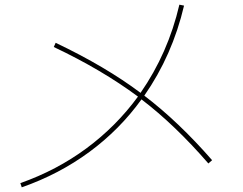

<svg xmlns="http://www.w3.org/2000/svg" viewBox="-20 -777 1040 821"><path d="M570 -364Q415 -479 210 -576L218 -594Q432 -492 581 -380Q699 -550 747 -757L767 -753Q717 -540 597 -368Q743 -257 887 -92L871 -78Q728 -243 585 -352Q492 -223 362.5 -127.5Q233 -32 73 24L67 6Q223 -49 350 -143Q477 -237 570 -364Z"/></svg>

Font: Enso Thin
Style: Regular
Weight: 100
Designer: Coji Morishita
Foundry: UNDERFOREST DESIGN
Version: Version 1.000